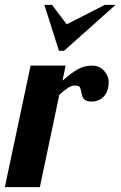

<svg xmlns="http://www.w3.org/2000/svg" viewBox="-58 -770 496 790"><path d="M205.6 -561H184.6L124.5 -750H156.2L216.3 -669.9L373.5 -750H417.5ZM389.2 -434.1Q389.2 -395.5 369.9 -373.8Q350.6 -352.1 317.9 -352.1Q284.7 -352.1 279.3 -379.2Q273.9 -406.2 270 -412.1Q266.1 -418 246.6 -418Q227.1 -418 186 -379.9L106 0H-38.1L67.9 -500H211.9L199.2 -438Q233.9 -468.8 261 -484.4Q288.1 -500 320.3 -500Q352.1 -500 370.6 -478.3Q389.2 -456.5 389.2 -434.1Z"/></svg>

Font: Lobster-Regular
Style: Regular
Weight: 400
Designer: Pablo Impallari
Foundry: Pablo Impallari
Version: Version 1.007; ttfautohint (v1.1) -l 8 -r 50 -G 50 -x 14 -D 